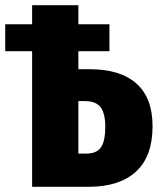

<svg xmlns="http://www.w3.org/2000/svg" viewBox="-20 -715 612 735"><path d="M564 -232Q564 -116 500.5 -58Q437 0 321 0H103V-519H0V-622H103V-695H280V-622H399V-519H280V-450H324Q441 -450 502.5 -395Q564 -340 564 -232ZM383 -230Q383 -280 365.5 -304Q348 -328 304 -328H280V-127H310Q350 -127 366.5 -151Q383 -175 383 -230Z"/></svg>

Font: Fira Sans Extra Condensed ExtraBold
Style: Regular
Weight: 800
Width: 1
Designer: Carrois Corporate & Edenspiekermann AG
Foundry: Carrois Corporate GbR & Edenspiekermann AG
Version: Version 4.203